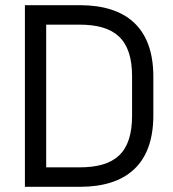

<svg xmlns="http://www.w3.org/2000/svg" viewBox="-20 -720 665 740"><path d="M76 -700V0H288C466 0 571 -87 571 -275V-425C571 -613 466 -700 288 -700ZM158 -625H286C421 -625 489 -570 489 -426V-274C489 -130 422 -75 286 -75H158Z"/></svg>

Font: Space Text
Style: Regular
Weight: 400
Designer: Florian Karsten (Space Text), Colophon Foundry (Space Mono)
Foundry: Florian Karsten
Version: Version 1.003;PS 001.003;hotconv 1.0.88;makeotf.lib2.5.64775